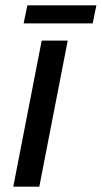

<svg xmlns="http://www.w3.org/2000/svg" viewBox="-20 -703 383 723"><path d="M30 0ZM30 0H128L235 -550H137ZM69 -615H329L343 -683H83Z"/></svg>

Font: Cambay Devanagari
Style: Bold Italic
Weight: 700
Designer: Pooja Saxena
Foundry: Pooja Saxena
Version: Version 1.005;PS 001.005;hotconv 1.0.70;makeotf.lib2.5.58329